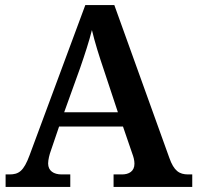

<svg xmlns="http://www.w3.org/2000/svg" viewBox="-20 -734 775 754"><path d="M2 0H256V-49H222C191 -49 169 -63 169 -92C169 -106 174 -127 180 -143L212 -237H463L499 -132C504 -119 508 -105 508 -91C508 -61 486 -49 459 -49H426V0H735V-49H719C684 -49 663 -63 645 -114L429 -714H315L96 -124C73 -62 54 -49 17 -49H2ZM232 -293 295 -468C313 -520 330 -572 341 -616C352 -569 370 -512 387 -462L443 -293Z"/></svg>

Font: Noto Serif Semi
Style: Regular
Weight: 600
Designer: Monotype Design Team
Foundry: Monotype Imaging Inc.
Version: Version 1.002